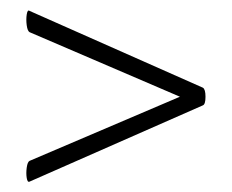

<svg xmlns="http://www.w3.org/2000/svg" viewBox="-20 -375 447 370"><path d="M37 -25Q33 -23 31.5 -32Q30 -41 31.5 -52Q33 -63 37 -65L330 -190V-187.2L37 -313Q33 -315.2 31.5 -326.2Q30 -337.2 31.5 -347.1Q33 -357 37 -354L371 -206Q376 -203 376 -188.5Q376 -174 371 -172Z"/></svg>

Font: Cormorant Infant Light
Style: Italic
Weight: 300
Italic angle: -10°
Designer: Christian Thalmann (Catharsis Fonts)
Foundry: Catharsis Fonts
Version: Version 4.001